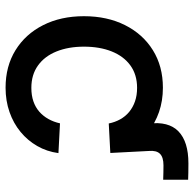

<svg xmlns="http://www.w3.org/2000/svg" viewBox="-24 -638 673 665"><g transform="rotate(90 312.5 -305.5)"><path d="M420.9 -348.6 408.2 -482.9Q399.4 -552.7 435.1 -587.2Q470.7 -621.6 545.9 -621.6Q564.5 -621.6 578.4 -621.3Q592.3 -621.1 602.5 -620.6V-534.2Q593.8 -534.7 578.1 -534.9Q562.5 -535.2 552.7 -535.2Q524.4 -535.2 512.5 -522.9Q500.5 -510.7 502.9 -484.4L509.8 -351.1ZM283.7 11.7Q209.5 11.7 153.8 -22.7Q98.1 -57.1 67.1 -118.4Q36.1 -179.7 36.1 -259.8Q36.1 -340.3 67.1 -402.1Q98.1 -463.9 153.8 -498.5Q209.5 -533.2 283.7 -533.2Q329.1 -533.2 367.9 -519.8Q406.7 -506.3 436.5 -482.2Q466.3 -458 485.1 -424.6Q503.9 -391.1 509.8 -351.1L407.7 -345.7Q403.3 -367.2 393.3 -385.3Q383.3 -403.3 367.7 -416.3Q352.1 -429.2 331.3 -436.5Q310.5 -443.8 284.2 -443.8Q238.8 -443.8 206.8 -420.7Q174.8 -397.5 158.2 -356Q141.6 -314.5 141.6 -259.8Q141.6 -206.1 158.2 -164.8Q174.8 -123.5 206.8 -100.6Q238.8 -77.6 284.2 -77.6Q310.5 -77.6 331.1 -84.7Q351.6 -91.8 366.7 -105Q381.8 -118.2 392.1 -136.5Q402.3 -154.8 407.2 -176.8L510.3 -171.4Q504.9 -131.3 485.8 -98.1Q466.8 -64.9 437 -40.3Q407.2 -15.6 368.2 -2Q329.1 11.7 283.7 11.7Z"/></g></svg>

Font: Inter 28pt Medium
Style: Regular
Weight: 500
Designer: Rasmus Andersson
Foundry: rsms
Version: Version 4.001;git-66647c0bb